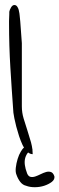

<svg xmlns="http://www.w3.org/2000/svg" viewBox="-20 -618 240 777"><path d="M112.3 -12.7 111.3 -11.7Q112.3 -2.9 112.3 5.9Q102.5 5.9 93.8 -1Q85.9 7.8 82 21.5Q75.2 45.9 89.8 84Q94.7 95.7 103.5 97.7Q112.3 99.6 122.6 96.2Q132.8 92.8 144.5 86.9Q156.2 81.1 166.5 78.1Q176.8 75.2 186 78.1Q195.3 81.1 200.2 95.7Q202.1 108.4 189.5 118.2Q176.8 127.9 158.7 133.8Q140.6 139.6 120.6 139.6Q100.6 139.6 85.9 133.8Q72.3 130.9 62.5 118.7Q52.7 106.4 46.9 89.8Q42 79.1 43.9 61Q45.9 43 51.3 25.4Q56.6 7.8 64.5 -4.9Q71.3 -16.6 77.1 -20.5Q74.2 -25.4 71.3 -31.2Q63.5 -47.9 57.1 -67.4Q50.8 -86.9 45.9 -105.5Q41 -124 38.1 -139.2Q35.2 -154.3 34.2 -162.1Q27.3 -255.9 22 -343.8Q16.6 -431.6 16.6 -524.4V-533.2Q16.6 -540 17.1 -547.4Q17.6 -554.7 17.6 -561.5V-570.3Q18.6 -577.1 24.4 -587.4Q30.3 -597.7 38.1 -597.7Q44.9 -597.7 49.3 -591.8Q53.7 -585.9 55.7 -578.1Q57.6 -570.3 58.6 -563.5Q59.6 -556.6 59.6 -554.7Q60.5 -546.9 62 -530.8Q63.5 -514.6 64.5 -497.1Q65.4 -479.5 66.9 -463.9Q68.4 -448.2 68.4 -443.4V-187.5Q68.4 -162.1 75.7 -138.2Q83 -114.3 90.8 -90.3Q98.6 -66.4 105.5 -42Q109.4 -27.3 111.3 -12.7Z"/></svg>

Font: Zeyada
Style: Regular
Weight: 400
Version: Version 1.002 2010